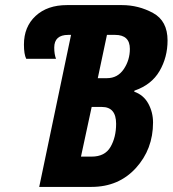

<svg xmlns="http://www.w3.org/2000/svg" viewBox="-20 -734 678 754"><path d="M339 0Q446 0 513.5 -74Q581 -148 581 -253Q581 -293 562.5 -327Q544 -361 507 -374L508 -378Q575 -401 606.5 -455Q638 -509 638 -575Q638 -652 581 -683Q524 -714 459 -714H243Q166 -714 120 -671.5Q74 -629 74 -559Q74 -521 83 -503H200Q193 -521 193 -547Q193 -597 248 -597H259L134 0ZM400 -597H432Q490 -597 490 -542Q490 -498 466 -462.5Q442 -427 400 -427H364ZM340 -314H380Q436 -314 436 -248Q436 -195 414 -157Q392 -119 340 -119H298Z"/></svg>

Font: Noto Sans UI Condensed ExtraBold
Style: Italic
Weight: 800
Width: 3
Designer: Monotype Design Team
Foundry: Monotype Imaging Inc.
Version: 1.001